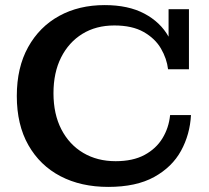

<svg xmlns="http://www.w3.org/2000/svg" viewBox="-20 -718 821 754"><path d="M405 16Q298 16 217.5 -26Q137 -68 91.5 -148Q46 -228 46 -341Q46 -453 90.5 -533Q135 -613 212.5 -655.5Q290 -698 391 -698Q484 -698 547 -664.5Q610 -631 642 -574V-682H722V-446H640Q635 -488 612 -527.5Q589 -567 544 -592.5Q499 -618 429 -618Q357 -618 303.5 -585Q250 -552 220 -492.5Q190 -433 190 -352Q190 -270 221 -210Q252 -150 307 -117.5Q362 -85 434 -85Q502 -85 547.5 -109.5Q593 -134 618 -175Q643 -216 648 -266H730Q726 -190 691 -126Q656 -62 585.5 -23Q515 16 405 16Z"/></svg>

Font: Montagu Slab 16pt Medium
Style: Regular
Weight: 500
Designer: Florian Karsten
Foundry: Florian Karsten
Version: Version 1.000; ttfautohint (v1.8.3)